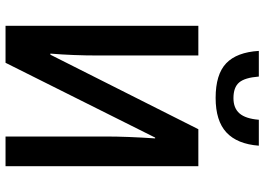

<svg xmlns="http://www.w3.org/2000/svg" viewBox="-154 -824 978 711"><g transform="rotate(90 335.5 -469.0)"><path d="M186 -714V-343Q186 -250 179 -166H183L459 -714H596V0H486V-373Q486 -449 493 -554H490L213 0H76V-714ZM343 -778Q256 -778 215 -817Q174 -856 169 -938H264Q268 -886 286 -865Q304 -844 344 -844Q381 -844 400.5 -866.5Q420 -889 424 -938H520Q514 -858 471 -818Q428 -778 343 -778Z"/></g></svg>

Font: Noto Sans Display Medium Narrow
Style: Regular
Weight: 500
Width: 4
Designer: Monotype Design team
Foundry: Monotype Imaging Inc.
Version: Version 1.000